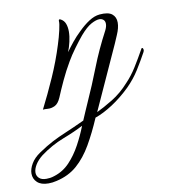

<svg xmlns="http://www.w3.org/2000/svg" viewBox="-156 -397 659 746"><g transform="rotate(-10 173.5 -24.0)"><path d="M8 282Q-8 286 -24 286Q-53 286 -68 272Q-83 258 -83 237Q-83 219 -71 198.5Q-59 178 -35 162Q-4 141 21 128Q46 115 76 102.5Q106 90 151 69Q158 53 164.5 37.5Q171 22 177 9Q209 -62 234 -126.5Q259 -191 296 -261Q303 -275 303 -286Q303 -297 296.5 -302.5Q290 -308 281 -308Q268 -308 248.5 -297.5Q229 -287 204 -258Q189 -240 170 -214Q151 -188 139 -167Q119 -133 103 -98.5Q87 -64 75 -35Q65 -12 51 -5.5Q37 1 24 0Q11 -1 4 0Q32 -55 59 -116Q86 -177 105 -238Q114 -266 120 -292.5Q126 -319 125 -327V-329Q125 -337 133 -333Q146 -326 151 -312.5Q156 -299 156 -282Q156 -263 151 -241.5Q146 -220 139 -203Q152 -221 167 -239.5Q182 -258 200 -275Q221 -296 242.5 -310Q264 -324 285 -326Q319 -329 334 -317Q349 -305 349 -283Q349 -262 337 -235Q331 -220 323.5 -203.5Q316 -187 303 -158.5Q290 -130 268 -81.5Q246 -33 210 46Q236 34 273 11.5Q310 -11 341 -46Q364 -70 383 -100.5Q402 -131 421 -165Q422 -169 425 -169Q428 -169 429.5 -164Q431 -159 428 -153Q410 -120 390 -88Q370 -56 341 -27Q306 7 269 31Q232 55 200 66Q176 122 150 167Q124 212 90.5 241.5Q57 271 8 282ZM2 262Q38 251 64 223.5Q90 196 109.5 160Q129 124 143 88Q111 105 63 123.5Q15 142 -28 174Q-47 189 -57 205.5Q-67 222 -67 236Q-67 249 -57.5 258Q-48 267 -29 267Q-22 267 -14.5 266Q-7 265 2 262Z"/></g></svg>

Font: MonteCarlo
Style: Regular
Weight: 400
Designer: Robert E. Leuschke
Foundry: Robert E. Leuschke
Version: Version 1.010; ttfautohint (v1.8.3)